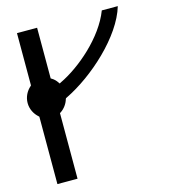

<svg xmlns="http://www.w3.org/2000/svg" viewBox="-122 -956 906 1032"><g transform="rotate(-15 331.0 -440.0)"><path d="M181 -578V-860H69V-569L66 -566C43 -546 27 -516 27 -482C27 -448 43 -418 66 -398L69 -395V-20H181V-385L186 -388C207 -402 224 -425 231 -450L233 -454L237 -456C394 -532 584 -703 630 -860H541C489 -723 340 -596 228 -543L221 -539L216 -546C208 -558 198 -568 186 -575Z"/></g></svg>

Font: Ny Stormning
Style: Gr
Weight: 400
Designer: Robert Jablonski, Mew Too
Foundry: Cannot Into Space Fonts
Version: Version 0.90